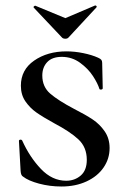

<svg xmlns="http://www.w3.org/2000/svg" viewBox="-20 -667 452 699"><path d="M249 -271Q292 -249 317.5 -232Q343 -215 361 -189Q379 -163 379 -128Q379 -89 357 -57Q335 -25 295 -6.5Q255 12 204 12Q161 12 122 1.5Q83 -9 64 -24Q56 -28 55 -45L49 -153V-154Q49 -158 54 -158.5Q59 -159 61 -155Q88 -95 129 -52Q170 -9 221 -9Q252 -9 274 -28Q296 -47 296 -85Q296 -131 265.5 -159.5Q235 -188 176 -219Q136 -241 112.5 -257.5Q89 -274 72.5 -298Q56 -322 56 -355Q56 -413 104.5 -446.5Q153 -480 222 -480Q252 -480 283.5 -473.5Q315 -467 337 -457Q346 -453 349 -449Q352 -445 352 -438L354 -346Q354 -342 349 -341Q344 -340 342 -343Q336 -363 318.5 -390Q301 -417 271.5 -438.5Q242 -460 205 -460Q170 -460 152 -441Q134 -422 134 -392Q134 -351 163 -326Q192 -301 249 -271ZM102 -641Q102 -643 105 -645Q108 -647 109 -646L218 -601L326 -647H327Q330 -647 331.5 -644.5Q333 -642 331 -640L229 -530Q225 -526 218 -526Q210 -526 206 -530L103 -639Z"/></svg>

Font: Cormorant Unicase SemiBold
Style: Regular
Weight: 600
Designer: Christian Thalmann (Catharsis Fonts)
Foundry: Catharsis Fonts
Version: Version 4.000